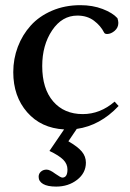

<svg xmlns="http://www.w3.org/2000/svg" viewBox="-20 -480 494 728"><path d="M192.9 227.5Q160.2 227.5 143.3 217.5Q126.5 207.5 126.5 190.4Q126.5 178.2 135.3 170.7Q144 163.1 156.7 163.1Q168.9 163.1 189.5 178.7Q210.4 193.4 216.3 193.4Q235.8 193.4 235.8 162.6Q235.8 141.6 219.7 125.5Q203.6 109.4 167.5 92.3L223.1 10.7Q135.7 5.9 83 -54.4Q30.3 -114.7 30.3 -206.5Q30.3 -256.8 47.6 -302.5Q64.9 -348.1 96.7 -383.3Q128.4 -418.5 177.2 -439.5Q226.1 -460.4 284.7 -460.4Q331.1 -460.4 368.9 -446Q406.7 -431.6 425.3 -411.1Q428.7 -400.9 428.7 -393.1Q428.7 -375 414.6 -363Q400.4 -351.1 386.2 -351.1Q377 -351.1 374.5 -356.9Q361.8 -382.3 336.2 -401.6Q310.5 -420.9 273.4 -420.9Q215.3 -420.9 177.7 -365Q140.1 -309.1 140.1 -229.5Q140.1 -143.6 181.6 -95.5Q223.1 -47.4 293.9 -47.4Q359.9 -47.4 414.6 -94.7L429.7 -78.1Q359.9 -3.9 271 8.8L239.3 55.7Q274.9 76.2 290.3 94.7Q305.7 113.3 305.7 136.7Q305.7 175.8 272.5 201.7Q239.3 227.5 192.9 227.5Z"/></svg>

Font: Elstob 8pt Medium
Style: Regular
Weight: 500
Designer: Peter S. Baker
Version: Version 1.015